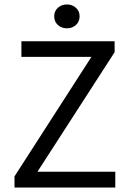

<svg xmlns="http://www.w3.org/2000/svg" viewBox="-20 -841 579 861"><path d="M45 0V-50L390 -586H76V-656H494V-607L148 -71H497V0ZM280 -714Q256 -714 239.5 -729Q223 -744 223 -768Q223 -791 239.5 -806Q256 -821 280 -821Q304 -821 320.5 -806Q337 -791 337 -768Q337 -744 320.5 -729Q304 -714 280 -714Z"/></svg>

Font: .
Style: 
Weight: 400
Designer: Paul D. Hunt, Dalton Maag
Foundry: Dalton Maag Ltd
Version: Version 1.200